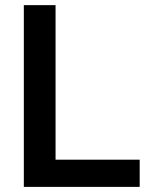

<svg xmlns="http://www.w3.org/2000/svg" viewBox="-20 -731 613 751"><path d="M526.4 0V-106.4H197.3V-710.9H73.2V0Z"/></svg>

Font: Ride
Style: Bold
Weight: 700
Version: Version 3.000